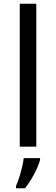

<svg xmlns="http://www.w3.org/2000/svg" viewBox="-20 -780 298 1021"><path d="M173 0H85V-760H173ZM193 70Q189 88 176.5 115.5Q164 143 147.5 171Q131 199 113 221H65V209Q73 192 81.5 165.5Q90 139 97 110.5Q104 82 106 61H193Z"/></svg>

Font: Noto Sans Tamil
Style: Regular
Weight: 400
Designer: Jelle Bosma - Monotype Design Team
Foundry: Monotype Imaging Inc.
Version: Version 2.003